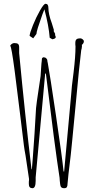

<svg xmlns="http://www.w3.org/2000/svg" viewBox="-20 -979 501 1012"><path d="M132 -9V-21Q133 -25 133 -31V-36L115 -157Q108 -195 106 -212Q97 -282 87 -368Q79 -436 59 -592L56 -615Q41 -728 34 -739Q37 -744 43 -748Q49 -752 55 -752Q70 -752 75.5 -747Q81 -742 81 -729V-720V-710V-699Q112 -372 146 -87H148Q151 -116 160 -246L162 -275Q169 -402 170 -409Q173 -439 182 -497L194 -578L197 -624Q198 -636 198.5 -644.5Q199 -653 200 -657L201 -670Q201 -671 202.5 -673Q204 -675 207 -677Q221 -677 225 -670Q228 -667 229 -663.5Q230 -660 230 -655Q232 -646 232 -646Q242 -593 275 -370Q308 -147 315 -76L318 -74L355 -479Q357 -517 368 -599Q378 -682 378 -734L377 -744V-753Q377 -766 383 -771.5Q389 -777 403 -777Q409 -777 415.5 -772Q422 -767 422 -761Q422 -751 411 -742Q412 -741 412 -736Q412 -730 410.5 -723.5Q409 -717 408 -714Q397 -624 381 -449L361 -242L353 -163L341 -62L336 -11Q336 1 332.5 7Q329 13 318 13Q302 13 299 1Q297 -5 295 -27L294 -42Q270 -196 222 -590L219 -592L218 -591V-590L168 -44V-26Q168 13 151 13Q132 13 132 -9ZM242 -780Q237 -844 214 -930Q210 -924 180 -834Q172 -808 172 -800L155 -777L136 -790Q137 -805 154 -847Q171 -889 191 -924Q211 -959 220 -959Q235 -959 235 -938Q235 -905 253 -857L264 -821L263 -815L271 -800L270 -795Q271 -791 272.5 -788.5Q274 -786 274 -784Q274 -775 256 -772Z"/></svg>

Font: Amatic SC
Style: Regular
Weight: 400
Designer: Multiple Designers
Foundry: Vernon Adams
Version: Version 2.505